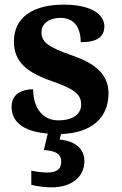

<svg xmlns="http://www.w3.org/2000/svg" viewBox="-20 -568 528 828"><path d="M202 240C287 240 344 197 344 126C344 73 302 39 237 34L243 10C373 6 448 -58 448 -166C448 -250 385 -296 296 -327C187 -365 159 -386 159 -429C159 -470 197 -491 240 -491C298 -491 328 -452 328 -386C401 -386 430 -410 430 -455C430 -501 381 -548 255 -548C126 -548 40 -496 40 -389C40 -299 99 -254 207 -217C301 -184 330 -161 330 -117C330 -80 300 -49 231 -49C166 -49 123 -100 123 -183C88 -183 30 -172 30 -107C30 -47 74 -1 186 8L169 79C212 82 244 91 244 130C244 164 221 176 183 176C165 176 139 173 115 168V229C139 236 181 240 202 240Z"/></svg>

Font: Noto Nastaliq Urdu
Style: Bold
Weight: 700
Designer: Monotype Design Team (Patrick Giasson: type design, Kamal Mansour: OpenType code, Glenda Bellarosa). Updated by Simon Co
Foundry: Monotype Imaging Inc., Simon Cozens
Version: Version 3.009